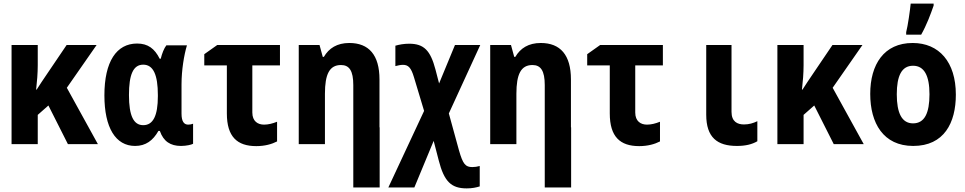

<svg xmlns="http://www.w3.org/2000/svg" viewBox="-20 -798 5340 1063"><path d="M44 0H189V-162L248 -214L356 0H522L350 -312L515 -549H349L240 -388C219 -356 200 -330 183 -302H180C185 -345 189 -393 189 -437V-549H44Z M728 10C787 10 827 -20 857 -73H865C885 -15 924 10 982 10C1012 10 1041 3 1049 -2V-113C1042 -110 1031 -108 1022 -108C999 -108 985 -125 985 -169V-331C985 -410 999 -494 1015 -547H901C888 -530 877 -502 870 -473H864C836 -529 799 -557 739 -557C625 -557 558 -457 558 -270C558 -91 620 10 728 10ZM773 -105C720 -105 694 -156 694 -272C694 -384 717 -440 773 -440C829 -440 854 -383 854 -272V-265C854 -158 828 -105 773 -105Z M1399 11C1446 11 1485 0 1514 -15V-124C1489 -114 1465 -108 1442 -108C1408 -108 1377 -126 1377 -175V-436H1530V-549H1183L1111 -498V-436H1236V-170C1236 -41 1293 11 1399 11Z M1634 0H1779V-279C1779 -387 1804 -438 1868 -438C1914 -438 1936 -406 1936 -327V-93V240H2082V-93H2081V-358C2081 -494 2022 -560 1914 -560C1846 -560 1801 -531 1773 -483H1767L1749 -549H1634Z M2564 245C2594 245 2617 240 2636 234V121C2622 125 2609 127 2595 127C2557 127 2543 111 2521 34L2465 -170L2639 -549H2499L2411 -336L2391 -413C2363 -519 2327 -556 2245 -556C2216 -556 2190 -551 2169 -545V-432C2184 -436 2198 -439 2211 -439C2240 -439 2256 -424 2272 -370L2328 -184L2130 240H2274L2381 -18L2409 90C2439 208 2479 245 2564 245Z M2694 0H2839V-279C2839 -387 2864 -438 2928 -438C2974 -438 2996 -406 2996 -327V-93V240H3142V-93H3141V-358C3141 -494 3082 -560 2974 -560C2906 -560 2861 -531 2833 -483H2827L2809 -549H2694Z M3519 11C3566 11 3605 0 3634 -15V-124C3609 -114 3585 -108 3562 -108C3528 -108 3497 -126 3497 -175V-436H3650V-549H3303L3231 -498V-436H3356V-170C3356 -41 3413 11 3519 11Z M4060 10C4108 10 4144 1 4173 -16V-127C4150 -116 4127 -109 4099 -109C4063 -109 4030 -124 4030 -179V-549H3890V-163C3890 -37 3951 10 4060 10Z M4284 0H4429V-162L4488 -214L4596 0H4762L4590 -312L4755 -549H4589L4480 -388C4459 -356 4440 -330 4423 -302H4420C4425 -345 4429 -393 4429 -437V-549H4284Z M4997 -620V-606H5080C5110 -659 5132 -718 5149 -767V-778H5022C5019 -745 5006 -653 4997 -620ZM5036 10C5207 10 5272 -118 5272 -274C5272 -455 5179 -560 5033 -560C4874 -560 4798 -441 4798 -278C4798 -117 4870 10 5036 10ZM5035 -115C4973 -115 4945 -172 4945 -276C4945 -378 4972 -434 5035 -434C5097 -434 5126 -379 5126 -276C5126 -172 5099 -115 5035 -115Z"/></svg>

Font: Noto Sans Mono Condensed ExtraBold
Style: Regular
Weight: 800
Width: 3
Designer: Monotype Design Team
Foundry: Monotype Imaging Inc.
Version: Version 2.014